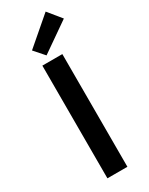

<svg xmlns="http://www.w3.org/2000/svg" viewBox="-228 -923 751 965"><g transform="rotate(-30 147.5 -440.5)"><path d="M83 0V-654H199V0ZM127 -688 76 -746 233 -881 295 -805Z"/></g></svg>

Font: Giro Semibold
Style: Regular
Weight: 600
Designer: Paul D. Hunt
Foundry: Adobe Systems Incorporated
Version: Version 1.000;PS 1.0;hotconv 1.0.88;makeotf.lib2.5.647800